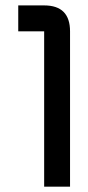

<svg xmlns="http://www.w3.org/2000/svg" viewBox="-20 -704 333 724"><path d="M244.1 -585.9V0H146.5V-585.9H48.8V-683.6H146.5Q244.1 -683.6 244.1 -585.9Z"/></svg>

Font: BabelStone Runic Berhtwald
Style: Regular
Weight: 400
Designer: Andrew West
Foundry: BabelStone
Version: Version 7.004;November 9, 2023